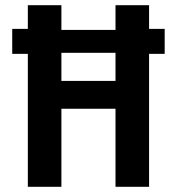

<svg xmlns="http://www.w3.org/2000/svg" viewBox="-20 -718 680 738"><path d="M424 -300H216V0H87V-511H27V-607H87V-698H216V-603H424V-698H553V-607H613V-511H553V0H424ZM424 -407V-515H216V-407Z"/></svg>

Font: Writer SemiBold
Style: Regular
Weight: 600
Monospace: yes
Designer: Mike Abbink, Paul van der Laan, Pieter van Rosmalen
Foundry: Bold Monday
Version: Version 2.001 2020